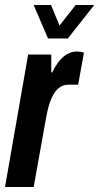

<svg xmlns="http://www.w3.org/2000/svg" viewBox="-23 -744 395 764"><path d="M-3 0 89 -527H181V-456H185Q198 -483 213 -501.5Q228 -520 246 -529.5Q264 -539 282 -539Q290 -539 297 -538Q304 -537 311 -534L288 -407H249Q232 -407 218.5 -399Q205 -391 194 -375Q183 -359 174.5 -333.5Q166 -308 160 -273L111 0ZM352 -724 247 -591H168L111 -724H180L228 -608H187L278 -724Z"/></svg>

Font: Archivo ExtraCondensed
Style: Bold Italic
Weight: 700
Width: 2
Italic angle: -10°
Designer: Hector Gatti
Foundry: Omnibus-Type
Version: Version 2.001